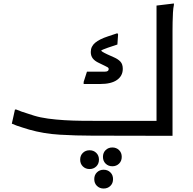

<svg xmlns="http://www.w3.org/2000/svg" viewBox="-20 -780 1108 1104"><path d="M972 1 508 0Q417 0 324 -5.5Q231 -11 147 -35Q128 -41 110 -46.5Q92 -52 76.5 -57.5Q61 -63 48 -69L66 -150H74Q85 -145 105 -138Q125 -131 145 -125Q165 -119 176 -115Q212 -104 256.5 -98Q301 -92 350.5 -89Q400 -86 452 -85.5Q504 -85 556 -85H908L880 -69V-748L980 -760V-752Q976 -734 974.5 -707Q973 -680 972.5 -652Q972 -624 972 -604ZM636 -450Q659 -440 672.5 -425.5Q686 -411 686 -384Q686 -344 653 -320.5Q620 -297 556 -297H461V-309L480 -368H583Q605 -368 605 -383Q605 -389 600 -392.5Q595 -396 584 -401L549 -418Q525 -429 513.5 -444Q502 -459 502 -481Q502 -513 527 -534Q552 -555 601 -571L655 -589L659 -582L655 -524L601 -506Q584 -500 572 -495Q560 -490 551 -481L559 -496Q560 -488 569.5 -482Q579 -476 596 -468ZM572 122Q572 98 587.5 83Q603 68 626 68Q649 68 664.5 83Q680 98 680 122Q680 146 664.5 161Q649 176 626 176Q603 176 587.5 161Q572 146 572 122ZM441 138Q441 114 456.5 99Q472 84 495 84Q518 84 533.5 99Q549 114 549 138Q549 162 533.5 177Q518 192 495 192Q472 192 456.5 177Q441 162 441 138ZM522 250Q522 226 537.5 211Q553 196 576 196Q599 196 614.5 211Q630 226 630 250Q630 274 614.5 289Q599 304 576 304Q553 304 537.5 289Q522 274 522 250Z"/></svg>

Font: Kufam
Style: Regular
Weight: 400
Designer: Wael Morcos, Artur Schmal
Foundry: Original Type
Version: Version 1.301; ttfautohint (v1.8.3)